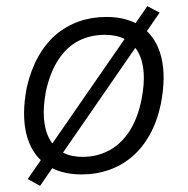

<svg xmlns="http://www.w3.org/2000/svg" viewBox="-20 -558 609 623"><path d="M245 8Q173 8 127 -26Q81 -60 65.5 -123.5Q50 -187 67 -275Q80 -331 104 -374Q128 -417 161.5 -445.5Q195 -474 236.5 -488.5Q278 -503 325 -503Q397 -503 442.5 -469Q488 -435 503.5 -372Q519 -309 502 -221Q490 -164 466 -121Q442 -78 408.5 -49.5Q375 -21 333.5 -6.5Q292 8 245 8ZM248 -49Q294 -49 332.5 -69Q371 -89 398.5 -130Q426 -171 439 -234Q459 -335 427.5 -390Q396 -445 320 -445Q274 -445 236 -426Q198 -407 170.5 -366Q143 -325 129 -262Q110 -160 142 -104.5Q174 -49 248 -49ZM110 45 70 23 458 -538 498 -517Z"/></svg>

Font: Nunito Sans 7pt SemiCondensed Light
Style: Italic
Weight: 300
Width: 4
Italic angle: -9°
Designer: Vernon Adams
Foundry: Vernon Adams
Version: Version 3.101;gftools[0.9.27]